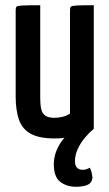

<svg xmlns="http://www.w3.org/2000/svg" viewBox="-20 -520 419 735"><path d="M271 195Q235 195 210.5 176Q186 157 186 109Q186 80 197.5 53.5Q209 27 227 7Q218 9 208.5 9.5Q199 10 189 10Q130 10 97.5 -8Q65 -26 52.5 -62Q40 -98 40 -151V-482Q40 -491 43.5 -494.5Q47 -498 67 -499Q87 -500 134 -500V-144Q134 -118 138 -101.5Q142 -85 154 -77Q166 -69 188 -69Q202 -69 218 -72.5Q234 -76 248 -85V-482Q248 -491 251.5 -494.5Q255 -498 274 -499Q293 -500 339 -500V-27Q323 -14 306 6Q289 26 278 49.5Q267 73 267 97Q267 130 297 130Q304 130 310.5 128Q317 126 324 122Q329 132 331 141.5Q333 151 334 158Q334 167 330 174Q325 185 309 190Q293 195 271 195Z"/></svg>

Font: Yanone Kaffeesatz Medium
Style: Regular
Weight: 500
Designer: Yanone (Cyrillic: Daniel Pouzeot, Huerta Tipografica, and Cyreal)
Foundry: Yanone
Version: Version 2.003